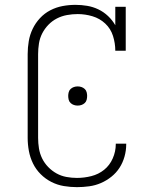

<svg xmlns="http://www.w3.org/2000/svg" viewBox="-20 -763 640 791"><path d="M297 8Q270 8 243 3.5Q216 -1 191.5 -13.5Q167 -26 147.5 -45.5Q128 -65 116 -89.5Q104 -114 99 -141Q94 -168 94 -195V-540Q94 -567 98.5 -593.5Q103 -620 114.5 -644Q126 -668 144.5 -688Q163 -708 187 -720.5Q211 -733 237.5 -738Q264 -743 291 -743Q315 -743 339 -739Q363 -735 385 -724.5Q407 -714 425 -697Q443 -680 455 -659V-735H498V-554H455Q455 -585 445.5 -615Q436 -645 413.5 -666Q391 -687 361 -696Q331 -705 300 -705Q278 -705 256 -701Q234 -697 214.5 -687Q195 -677 179.5 -661Q164 -645 154 -625.5Q144 -606 140.5 -584Q137 -562 137 -540V-195Q137 -173 140.5 -151.5Q144 -130 153.5 -110.5Q163 -91 178.5 -75Q194 -59 213 -48.5Q232 -38 253.5 -34Q275 -30 297 -30Q327 -30 356.5 -37.5Q386 -45 409 -63.5Q432 -82 444.5 -110.5Q457 -139 457 -169Q457 -169 457 -169.5Q457 -170 457 -171H500Q500 -170 500 -169.5Q500 -169 500 -168Q500 -143 493 -118Q486 -93 472.5 -72Q459 -51 439 -35Q419 -19 396 -9Q373 1 347.5 4.5Q322 8 297 8ZM300 -328Q292 -328 284.5 -330.5Q277 -333 271 -338.5Q265 -344 263 -352Q261 -360 261 -368Q261 -375 263 -383Q265 -391 271 -396.5Q277 -402 284.5 -404.5Q292 -407 300 -407Q308 -407 315.5 -404.5Q323 -402 329 -396.5Q335 -391 337 -383Q339 -375 339 -368Q339 -360 337 -352Q335 -344 329 -338.5Q323 -333 315.5 -330.5Q308 -328 300 -328Z"/></svg>

Font: Iosevka Curly Slab XLtEx
Style: Regular
Weight: 200
Width: 7
Monospace: yes
Designer: Belleve Invis
Foundry: Belleve Invis
Version: Version 11.1.0; ttfautohint (v1.8.3)